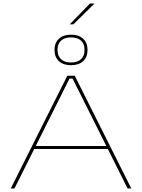

<svg xmlns="http://www.w3.org/2000/svg" viewBox="-20 -1068 805 1088"><path d="M489.5 -1048H514.5V-1047L396 -930H375.5V-930.5ZM41 0 361.5 -639H403.5L724 0H703L391 -623H374L62 0ZM167 -223.5V-240.5H598V-223.5ZM289 -784.5V-786Q289 -825.5 313.8 -848.5Q338.5 -871.5 382.5 -871.5Q426.5 -871.5 451.2 -848.5Q476 -825.5 476 -785.5V-784.5Q476 -744.5 451.2 -721.5Q426.5 -698.5 382.5 -698.5Q338.5 -698.5 313.8 -721.5Q289 -744.5 289 -784.5ZM306 -784Q306 -751 326 -732.5Q346 -714 382.5 -714Q419.5 -714 439.2 -732.5Q459 -751 459 -784V-785.5Q459 -819.5 439.2 -837.8Q419.5 -856 382.5 -856Q346 -856 326 -837.8Q306 -819.5 306 -785.5Z"/></svg>

Font: Anek Latin Expanded Thin
Style: Regular
Weight: 250
Width: 7
Designer: Yesha Goshar
Foundry: Ek Type
Version: Version 1.003